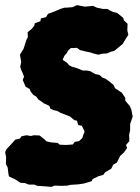

<svg xmlns="http://www.w3.org/2000/svg" viewBox="-45 -711 549 751"><path d="M119 17 101 16 89 11H68L52 5L35 4L15 -9L-10 -21L-12 -31L-15 -56L-22 -69L-21 -96L-25 -116L-20 -127L-4 -144L15 -165L33 -169L39 -178L59 -182L75 -179L88 -182L110 -181L131 -164L137 -158L155 -154L180 -152L189 -145L214 -144L240 -146L247 -156L264 -159L277 -171L281 -184L286 -196L280 -209L275 -219L261 -222L256 -239L246 -241L229 -255L212 -262L193 -269L179 -277L165 -280L152 -286L148 -297L126 -307L117 -314L105 -322L97 -333L85 -340L75 -353L71 -363L55 -372L50 -384L44 -398L49 -411L43 -427L38 -437L34 -450L38 -468L33 -497L39 -507L47 -520L58 -554L64 -566L63 -585L78 -597L89 -610L91 -620L113 -628L115 -639L135 -644L143 -657L168 -666L191 -676L207 -681H214L239 -683L256 -691L287 -685L319 -688L334 -681L358 -676H375L385 -670L398 -664L414 -660L437 -641L440 -631L454 -618L453 -592L457 -575L440 -548L435 -539L402 -512L390 -509L373 -502L356 -501L339 -497L320 -502L308 -506L293 -509L281 -512L268 -515L256 -524L243 -523H232L221 -513L216 -503L207 -493L200 -477L206 -473L217 -466L225 -456L237 -450L254 -445L267 -440L279 -435H295L307 -433L328 -421L344 -418L356 -407L366 -404L379 -395L399 -379L405 -366L432 -348L445 -328V-317L463 -296L469 -281L474 -255L464 -226V-201L460 -184L461 -159L448 -144L452 -132L440 -115L425 -101L412 -75L398 -67L390 -51L366 -37L359 -27L341 -22L318 -11L313 -2L282 7L262 10L231 12L218 15L196 16L169 15L156 20L133 18Z"/></svg>

Font: Winky Rough ExtraBold
Style: Italic
Weight: 800
Italic angle: -8.97852°
Designer: Simon Atzbach
Foundry: typofactur
Version: Version 1.206; ttfautohint (v1.8.4.7-5d5b)